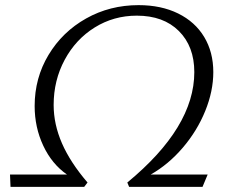

<svg xmlns="http://www.w3.org/2000/svg" viewBox="-20 -729 916 748"><path d="M19 -49H241Q182 -90 148.5 -161.5Q115 -233 115 -316Q115 -425 169 -515Q223 -605 315.5 -657Q408 -709 520 -709Q608 -709 674 -676.5Q740 -644 775.5 -585Q811 -526 811 -448Q811 -374 779.5 -296.5Q748 -219 692 -153.5Q636 -88 567 -49H789L769 -1H483L476 -18Q737 -233 737 -448Q737 -548 677 -608Q617 -668 513 -668Q423 -668 349 -622Q275 -576 232 -496Q189 -416 189 -320Q189 -245 221.5 -170.5Q254 -96 321 -18L308 -1H21Z"/></svg>

Font: Fahkwang Light
Style: Italic
Weight: 300
Italic angle: -10°
Version: Version 1.000; ttfautohint (v1.6)